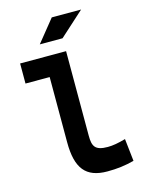

<svg xmlns="http://www.w3.org/2000/svg" viewBox="-138 -1029 862 1123"><g transform="rotate(-15 293.0 -467.5)"><path d="M370.1 9.8C428.7 9.8 477.1 3.9 532.7 -10.7L517.6 -146.5C472.7 -133.8 439.9 -127.9 409.2 -127.9C332 -127.9 317.9 -155.8 317.9 -220.7V-732.4H39.6V-610.8H186V-215.8C186 -58.1 239.7 9.8 370.1 9.8ZM179.7 -810.5H317.4L465.8 -944.8H288.1Z"/></g></svg>

Font: Cascadia Mono NF
Style: Bold
Weight: 700
Monospace: yes
Designer: Aaron Bell
Foundry: Saja Typeworks
Version: Version 2404.023